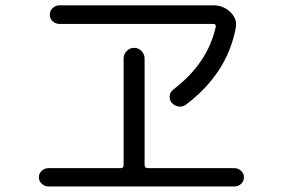

<svg xmlns="http://www.w3.org/2000/svg" viewBox="-20 -713 1040 706"><path d="M617.2 -383.8Q743.2 -479.5 773.4 -614.3Q775.4 -625 763.7 -625H198.2Q184.6 -625 173.8 -634.8Q163.1 -644.5 163.1 -658.7Q163.1 -672.9 173.3 -683.1Q183.6 -693.4 198.2 -693.4H764.6Q801.8 -693.4 827.6 -668Q853.5 -642.6 846.7 -609.4Q815.4 -443.4 665 -329.1Q652.3 -319.3 637.2 -321.3Q622.1 -323.2 611.3 -335Q602.5 -345.7 604 -360.4Q605.5 -375 617.2 -383.8ZM158.2 -27.3Q144.5 -27.3 133.8 -37.1Q123 -46.9 123 -61Q123 -75.2 133.3 -85Q143.6 -94.7 158.2 -94.7H423.8Q434.6 -94.7 434.6 -106.4V-498Q434.6 -513.7 445.8 -525.4Q457 -537.1 473.1 -537.1Q489.3 -537.1 500.5 -525.4Q511.7 -513.7 511.7 -498V-106.4Q511.7 -95.7 523.4 -94.7H841.8Q855.5 -94.7 866.2 -85Q877 -75.2 877 -61Q877 -46.9 866.7 -37.1Q856.4 -27.3 841.8 -27.3Z"/></svg>

Font: Rounded-X Mgen+ 2m regular
Style: Regular
Weight: 400
Designer: [Source Han Sans]
Ryoko NISHIZUKA  (kana & ideographs); Paul D. Hunt (Latin, Greek & Cyrillic); Wenlong ZHANG  (bopomofo
Version: Version 1.059.20150602